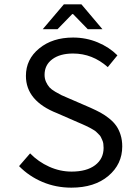

<svg xmlns="http://www.w3.org/2000/svg" viewBox="-20 -843 640 875"><path d="M174.8 -710 271 -823.2H351.1L446.8 -710H379.9L313 -778.8H309.1L242.2 -710ZM305.2 12.2Q234.9 12.2 173.6 -13.7Q112.3 -39.6 66.9 -85.9L117.2 -144Q154.8 -105.5 204.1 -83.3Q253.4 -61 306.2 -61Q375 -61 413.6 -90.3Q452.1 -119.6 452.1 -168.9Q452.1 -179.2 450.9 -188Q449.7 -196.8 446 -204.6Q442.4 -212.4 439.7 -218.5Q437 -224.6 429.4 -231.4Q421.9 -238.3 418.5 -242.2Q415 -246.1 404.3 -252.2Q393.6 -258.3 389.4 -260.7Q385.3 -263.2 371.6 -269.5Q357.9 -275.9 353.8 -277.6Q349.6 -279.3 334 -286.1L240.2 -327.1Q98.1 -382.8 98.1 -497.1Q98.1 -572.8 158.7 -622.3Q219.2 -671.9 313 -671.9Q372.6 -671.9 425.3 -649.9Q478 -627.9 515.1 -590.8L471.2 -537.1Q401.4 -599.1 313 -599.1Q253.4 -599.1 218.3 -573Q183.1 -546.9 183.1 -502Q183.1 -484.4 189.9 -469.5Q196.8 -454.6 205.3 -445.1Q213.9 -435.5 231.7 -425Q249.5 -414.6 260 -409.4Q270.5 -404.3 293 -395Q297.4 -393.1 299.8 -392.1L392.1 -352.1Q418.5 -340.3 438.2 -329.6Q458 -318.8 477.5 -303.2Q497.1 -287.6 509.5 -270Q522 -252.4 529.5 -228.5Q537.1 -204.6 537.1 -175.8Q537.1 -94.7 473.9 -41.3Q410.6 12.2 305.2 12.2Z"/></svg>

Font: Office Code Pro D
Style: Regular
Weight: 400
Designer: Nathan Rutzky & Paul D. Hunt
Foundry: Adobe Systems Incorporated
Version: Version 1.004;PS 001.004;hotconv 1.0.70;makeotf.lib2.5.58329